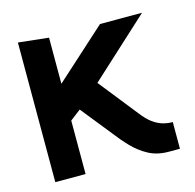

<svg xmlns="http://www.w3.org/2000/svg" viewBox="-82 -596 691 680"><g transform="rotate(-15 263.5 -256.0)"><path d="M387 -160 275 -301 492 -500H338L151 -331V-500L40 -512V0H151V-196L190 -226L279 -115Q301 -86 326 -60Q351 -34 382.5 -17Q414 0 456 0H497V-98H494Q478 -98 460.5 -103Q443 -108 425 -121Q407 -134 387 -160Z"/></g></svg>

Font: Advent Pro Expanded
Style: Bold
Weight: 700
Width: 7
Designer: VivaRado, Andreas Kalpakidis
Foundry: VivaRado, Andreas Kalpakidis
Version: Version 3.000